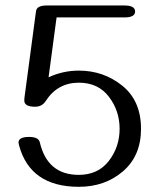

<svg xmlns="http://www.w3.org/2000/svg" viewBox="-20 -683 593 714"><path d="M504.4 -204.1Q504.4 -103.5 437.3 -45.9Q370.1 11.7 273.4 11.7Q92.3 11.7 50.8 -142.6Q48.8 -151.4 48.8 -152.8Q48.8 -173.8 88.4 -173.8Q123 -173.8 127.9 -154.3Q156.2 -32.7 272.9 -32.7Q344.7 -32.7 384.8 -84.7Q424.8 -136.7 424.8 -204.1Q424.8 -271 385 -323.2Q345.2 -375.5 273.4 -375.5Q193.8 -375.5 149.9 -307.1Q136.2 -286.1 110.4 -286.1Q70.3 -286.1 70.3 -309.1Q70.3 -314.9 70.8 -318.4L113.8 -640.6Q116.2 -662.6 153.3 -662.6H442.9Q482.4 -662.6 482.4 -640.1Q482.4 -618.2 442.9 -618.2H190.4L160.6 -395.5Q213.9 -420.4 273.4 -420.4Q365.2 -420.4 434.8 -364.3Q504.4 -308.1 504.4 -204.1Z"/></svg>

Font: Gayathri
Style: Regular
Weight: 400
Designer: Binoy Dominic <binoy.domenic@gmail.com>
Foundry: SMC
Version: Version 1.000